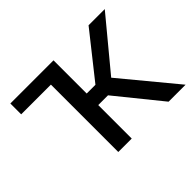

<svg xmlns="http://www.w3.org/2000/svg" viewBox="-114 -723 917 917"><g transform="rotate(-45 344.5 -264.0)"><path d="M387.7 -226.1H321.8V0H231V-455.1H30.3V-528.3H321.8V-304.2H380.9L558.6 -528.3H668L458 -274.9L685.5 0H570.8Z"/></g></svg>

Font: Roboto Web
Style: Regular
Weight: 400
Designer: Google
Version: Version 1.200310; 2013